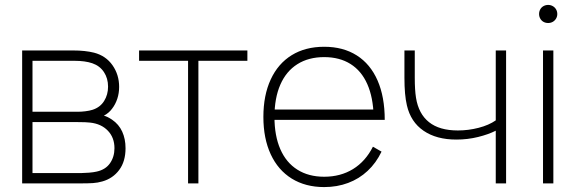

<svg xmlns="http://www.w3.org/2000/svg" viewBox="-20 -745 2348 780"><path d="M70 0V-540H277Q326 -540 362 -531Q410 -518.5 437 -480Q464 -441.5 464 -392Q464 -366.5 456.5 -343.8Q449 -321 435 -303Q422.5 -286 402 -275Q415.5 -272 435 -259Q463 -240 476.5 -210.2Q490 -180.5 490 -143Q490 -89 464.2 -54.5Q438.5 -20 396 -8Q377.5 -2.5 357.5 -1.2Q337.5 0 312 0ZM312 -42Q324 -42 342 -43.5Q360 -45 373 -48Q409 -56 427 -82Q445 -108 445 -143Q445 -186 418.2 -214Q391.5 -242 346 -247Q330 -249 296 -249H112V-42ZM297 -291Q310.5 -291 327 -293Q343.5 -295 356 -299Q387 -309 403 -334.8Q419 -360.5 419 -393Q419 -427 402.2 -452.2Q385.5 -477.5 355 -488Q326 -498 282 -498H112V-291Z M744 0V-498H545V-540H985V-498H786V0Z M1297 15Q1221 15 1165.2 -19.5Q1109.5 -54 1079.8 -118.2Q1050 -182.5 1050 -270Q1050 -358 1079.8 -422.2Q1109.5 -486.5 1165 -520.8Q1220.5 -555 1297 -555Q1374 -555 1429.2 -520Q1484.5 -485 1513.8 -418.2Q1543 -351.5 1543 -258H1498V-272Q1496 -349.5 1472.2 -403.2Q1448.5 -457 1404 -485Q1359.5 -513 1297 -513Q1233.5 -513 1188 -484.2Q1142.5 -455.5 1118.8 -401Q1095 -346.5 1095 -270Q1095 -193.5 1118.8 -139Q1142.5 -84.5 1188 -55.8Q1233.5 -27 1297 -27Q1363.5 -27 1414.2 -58.2Q1465 -89.5 1495 -149L1530 -129Q1508 -83 1473.5 -50.8Q1439 -18.5 1394.2 -1.8Q1349.5 15 1297 15ZM1077 -258V-300H1517V-258Z M1994 -214Q1964.5 -199 1922.2 -188.5Q1880 -178 1834 -178Q1753 -178 1700.8 -213.8Q1648.5 -249.5 1633 -317Q1623 -359 1623 -429V-540H1665V-429Q1665 -379.5 1670 -348Q1680.5 -282.5 1722.8 -248.8Q1765 -215 1840 -215Q1883 -215 1924.5 -225.8Q1966 -236.5 1994 -256V-540H2036V0H1994Z M2186 0V-540H2228V0ZM2207 -651.5Q2196.5 -651.5 2188 -656.2Q2179.5 -661 2174.8 -669.5Q2170 -678 2170 -688Q2170 -698.5 2174.8 -707Q2179.5 -715.5 2188 -720.2Q2196.5 -725 2207 -725Q2217 -725 2225.5 -720.2Q2234 -715.5 2239 -707Q2244 -698.5 2244 -688Q2244 -678 2239 -669.5Q2234 -661 2225.5 -656.2Q2217 -651.5 2207 -651.5Z"/></svg>

Font: Hauora
Style: Regular
Weight: 400
Designer: Wayne Shih
Foundry: WCYS
Version: Version 1.001